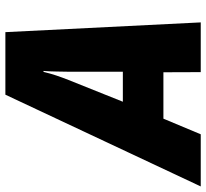

<svg xmlns="http://www.w3.org/2000/svg" viewBox="-105 -709 755 703"><g transform="rotate(-90 272.5 -357.5)"><path d="M-58.6 0 277.3 -715.3H506.3L542 0H359.9L359.4 -136.7H189.5L132.3 0ZM251.5 -285.2H361.3V-480.5Q361.8 -504.4 362.1 -527.8Q362.3 -551.3 364.3 -575.7H360.8Q355 -551.3 347.7 -529.3Q340.3 -507.3 331.1 -483.9Z"/></g></svg>

Font: Open Sans SemiCondensed ExtraBold
Style: Italic
Weight: 800
Width: 4
Italic angle: -12°
Designer: Monotype Design Team
Foundry: Monotype Imaging Inc.
Version: Version 3.003